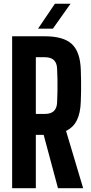

<svg xmlns="http://www.w3.org/2000/svg" viewBox="-20 -991 478 1011"><path d="M43.9 0V-800H215.4Q314.1 -800 358.1 -759.3Q402.1 -718.7 405.4 -624.8Q406.6 -591.7 406.9 -565.1Q407.3 -538.5 406.9 -512.6Q406.6 -486.7 405.4 -456Q403.5 -396 385 -358.3Q366.6 -320.6 327.8 -301.6L417.8 0H285.3L210 -280.7H168.7V0ZM168.7 -391H215.2Q247.4 -391 263.3 -406Q279.1 -420.9 280.6 -449.5Q282.1 -478.5 282.6 -509.5Q283.1 -540.4 282.6 -571.3Q282.1 -602.2 280.6 -631.2Q279.1 -660.2 263.3 -674.9Q247.6 -689.7 215.4 -689.7H168.7ZM180.3 -840 269.1 -971.2H351.3L258.4 -840Z"/></svg>

Font: Big Shoulders Display SC Thin
Style: Regular
Weight: 100
Designer: Patric King
Foundry: XO Type Co
Version: Version 2.002